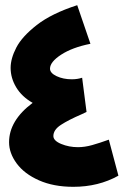

<svg xmlns="http://www.w3.org/2000/svg" viewBox="-20 -715 482 741"><path d="M437 -37Q360 6 263 6Q187 6 130.5 -19Q74 -44 44.5 -84Q15 -124 15 -166Q15 -250 106 -318Q64 -342 42.5 -378Q21 -414 21 -453Q21 -489 43 -531.5Q65 -574 122 -618.5Q179 -663 278 -695L329 -546Q259 -532 216 -504Q173 -476 173 -450Q173 -433 198.5 -421Q224 -409 257 -409Q279 -409 297 -415L314 -283L295 -274Q244 -252 215 -233Q186 -214 186 -190Q186 -172 216 -159.5Q246 -147 281 -147Q307 -147 335.5 -155Q364 -163 400 -176Z"/></svg>

Font: Noto Sans Arabic CondBlack
Style: Regular
Weight: 900
Width: 3
Designer: Nadine Chahine
Foundry: Monotype Imaging Inc.
Version: Version 1.001